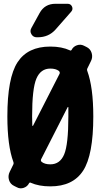

<svg xmlns="http://www.w3.org/2000/svg" viewBox="-20 -990 540 1030"><path d="M277.3 -969.7H342.8Q359.4 -969.7 366.2 -955.1Q373 -940.4 362.3 -927.7L278.3 -832Q241.2 -790 182.6 -790H176.8Q158.2 -790 148.4 -806.6Q138.7 -823.2 148.4 -839.8L192.4 -919.9Q219.7 -969.7 277.3 -969.7ZM250 -108.4Q301.8 -108.4 324.2 -161.6Q346.7 -214.8 346.7 -365.2V-414.1Q346.7 -416 345.2 -416Q343.8 -416 342.8 -415L200.2 -134.8Q197.3 -127 204.1 -121.1Q220.7 -108.4 250 -108.4ZM153.3 -316.4Q153.3 -314.5 154.8 -314.5Q156.2 -314.5 157.2 -315.4L299.8 -594.7Q302.7 -602.5 295.9 -609.4Q279.3 -622.1 250 -622.1Q198.2 -622.1 175.3 -568.4Q152.3 -514.6 152.3 -365.2Q152.3 -356.4 152.8 -339.8Q153.3 -323.2 153.3 -316.4ZM449.2 -624Q445.3 -617.2 448.2 -609.4Q480.5 -521.5 480.5 -365.2Q480.5 -158.2 425.8 -74.2Q371.1 9.8 250 9.8Q188.5 9.8 144.5 -9.8Q139.6 -12.7 135.7 -6.8Q127 10.7 107.4 17.6Q87.9 24.4 70.3 14.6L56.6 7.8Q35.2 -2 28.3 -24.4Q21.5 -46.9 32.2 -68.4L50.8 -106.4Q54.7 -113.3 51.8 -121.1Q19.5 -209 19.5 -365.2Q19.5 -572.3 74.2 -656.2Q128.9 -740.2 250 -740.2Q311.5 -740.2 355.5 -719.7Q360.4 -716.8 364.3 -722.7Q373 -740.2 392.6 -747.1Q412.1 -753.9 429.7 -745.1L443.4 -738.3Q464.8 -728.5 471.7 -705.6Q478.5 -682.6 467.8 -662.1Z"/></svg>

Font: Rounded Mgen+ 2m bold
Style: Bold
Weight: 700
Designer: [Source Han Sans]
Ryoko NISHIZUKA  (kana & ideographs); Paul D. Hunt (Latin, Greek & Cyrillic); Wenlong ZHANG  (bopomofo
Version: Version 1.059.20150602